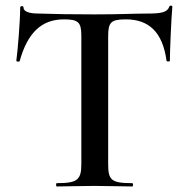

<svg xmlns="http://www.w3.org/2000/svg" viewBox="-20 -674 680 694"><path d="M211 -604C263 -604 274 -594 274 -544V-81C274 -23 259 -12 185 -12C182 -12 182 0 185 0C223 0 270 -2 321 -2C376 -2 421 0 458 0C462 0 462 -12 458 -12C382 -12 371 -23 371 -81V-542C371 -593 380 -604 435 -604C517 -604 568 -559 582 -454C583 -451 594 -451 594 -454C594 -487 599 -607 603 -650C603 -655 593 -655 592 -650C585 -629 561 -625 514 -625C463 -625 415 -622 321 -622C246 -622 177 -623 120 -625C101 -625 65 -627 65 -647C65 -654 53 -653 53 -647C53 -599 44 -490 39 -454C39 -451 50 -450 51 -453C79 -553 128 -604 211 -604Z"/></svg>

Font: Cormorant SC Semi
Style: Regular
Weight: 600
Designer: Christian Thalmann (Catharsis Fonts)
Version: Version 1.000;PS 001.000;hotconv 1.0.70;makeotf.lib2.5.58329